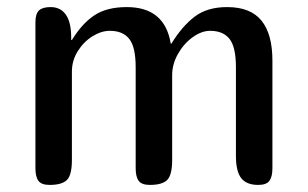

<svg xmlns="http://www.w3.org/2000/svg" viewBox="-20 -522 869 542"><path d="M573 -435Q549 -435 524 -417Q499 -399 482.5 -370Q466 -341 466 -310V-71Q466 -28 452 -14Q438 0 403 0Q380 0 371.5 -11.5Q363 -23 363 -47V-332Q363 -389 345 -412Q327 -435 290 -435Q266 -435 241 -419.5Q216 -404 199.5 -377.5Q183 -351 183 -320V-71Q183 -28 169 -14Q155 0 120 0Q97 0 88.5 -11.5Q80 -23 80 -47V-459Q80 -483 90 -492.5Q100 -502 123 -502Q151 -502 166 -480.5Q181 -459 181 -416V-409H183Q211 -455 246 -478.5Q281 -502 338 -502Q445 -502 462 -399H464Q494 -448 529.5 -475Q565 -502 621 -502Q687 -502 718 -464Q749 -426 749 -351V-47Q749 -23 740.5 -11.5Q732 0 709 0Q676 0 661 -19Q646 -38 646 -82V-332Q646 -389 628 -412Q610 -435 573 -435Z"/></svg>

Font: Marmelad for Arash.Academy
Style: Regular
Weight: 400
Designer: Manvel Shmavonyan
Foundry: Cyreal
Version: Version 1.110;Glyphs 3.2 (3202)